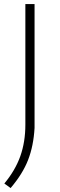

<svg xmlns="http://www.w3.org/2000/svg" viewBox="-20 -760 296 950"><path d="M1.5 148Q55.5 83 80.5 12.8Q105.5 -57.5 105.5 -143.5V-740H151V-127Q146 -38.5 119.2 30.8Q92.5 100 32.5 170.5Z"/></svg>

Font: Encode Sans Expanded ExtraLight
Style: Regular
Weight: 275
Width: 7
Designer: Multiple Designers
Foundry: Impallari Type
Version: Version 2.000